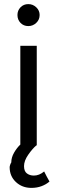

<svg xmlns="http://www.w3.org/2000/svg" viewBox="-20 -708 278 935"><path d="M118 -581Q95 -581 80 -596.5Q65 -612 65 -635Q65 -657 80 -672.5Q95 -688 118 -688Q140 -688 156.5 -672.5Q173 -657 173 -635Q173 -612 156.5 -596.5Q140 -581 118 -581ZM159 -485V0H157Q138 16 117.5 45.5Q97 75 97 101Q97 126 111 136.5Q125 147 145 147Q158 147 170.5 142Q183 137 195 127Q201 140 207.5 151.5Q214 163 221 176Q205 190 182.5 198.5Q160 207 133 207Q88 207 57.5 178.5Q27 150 27 106Q27 102 29.5 94.5Q32 87 35 83Q35 59 48.5 35.5Q62 12 79 -4V-485Z"/></svg>

Font: Palanquin
Style: Regular
Weight: 400
Designer: Pria Ravichandran
Version: Version 1.0.4